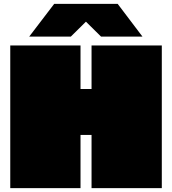

<svg xmlns="http://www.w3.org/2000/svg" viewBox="-20 -972 889 992"><path d="M131 -783 260 -952H588L716 -783H502L424 -860L346 -783ZM33 0V-737H396V-512H453V-737H816V0H453V-275H396V0Z"/></svg>

Font: Tomorrow Black
Style: Regular
Weight: 900
Designer: Tony de Marco, Monica Rizzolli
Foundry: Just in Type
Version: Version 2.002